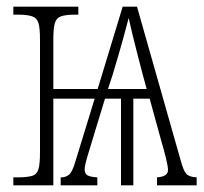

<svg xmlns="http://www.w3.org/2000/svg" viewBox="-20 -556 613 576"><path d="M20 0V-24H34Q62 -24 76.5 -28.5Q91 -33 95.5 -49Q100 -65 100 -99V-437Q100 -471 95.5 -486.5Q91 -502 76.5 -507Q62 -512 34 -512H20V-536H215V-512H205Q177 -512 163 -507Q149 -502 144.5 -486.5Q140 -471 140 -437V-289H273L348 -536H391L522 -75Q530 -45 538.5 -35Q547 -25 570 -24V0H451V-24Q484 -26 484 -46Q484 -56 478 -81Q472 -106 465 -129L429 -260H380V0H343V-260H295L266 -165Q251 -116 242.5 -87.5Q234 -59 234 -48Q234 -35 242.5 -30Q251 -25 272 -24V0H162V-24H165Q177 -24 187 -32Q197 -40 206 -71L264 -260H140V0ZM304 -289H420L408 -333Q401 -360 392.5 -392.5Q384 -425 377 -454.5Q370 -484 366 -502Q361 -482 349 -438.5Q337 -395 318 -332Z"/></svg>

Font: Noto Serif ExtraCondensed ExtraLight
Style: Regular
Weight: 200
Width: 2
Designer: Monotype Design Team
Foundry: Monotype Imaging Inc.
Version: Version 2.015